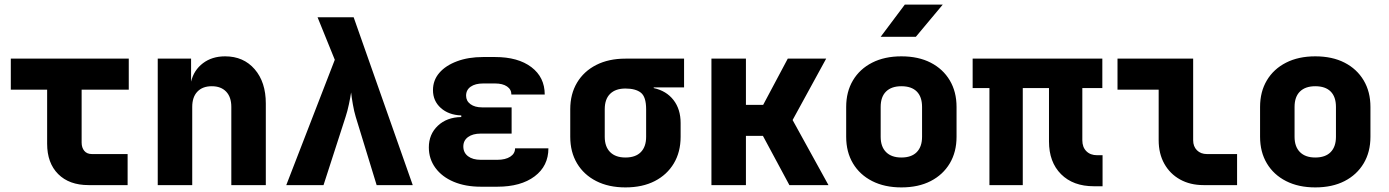

<svg xmlns="http://www.w3.org/2000/svg" viewBox="-20 -805 6040 835"><path d="M365 0Q281 0 233 -48Q185 -96 185 -180V-415H27V-550H540V-415H335V-185Q335 -163 346.5 -149Q358 -135 380 -135H535V0Z M666 0V-550H811V-450Q823 -500 862.5 -530Q902 -560 959 -560Q1039 -560 1087.5 -504Q1136 -448 1136 -355V0H986V-340Q986 -383 963.5 -406.5Q941 -430 901 -430Q861 -430 838.5 -406.5Q816 -383 816 -340V0Z M1225 0 1436 -545 1361 -730H1518L1775 0H1618L1527 -297Q1520 -320 1514.5 -351.5Q1509 -383 1507 -403Q1504 -383 1497.5 -352Q1491 -321 1483 -297L1387 0Z M2143 7H2071Q2004 7 1953 -14.5Q1902 -36 1873.5 -75Q1845 -114 1845 -164Q1845 -221 1884 -258Q1923 -295 1986 -296V-303Q1931 -305 1897 -335.5Q1863 -366 1863 -413Q1863 -456 1890.5 -488Q1918 -520 1967.5 -538.5Q2017 -557 2081 -557H2133Q2233 -557 2291 -513Q2349 -469 2349 -394H2204Q2204 -416 2185 -429Q2166 -442 2133 -442H2081Q2047 -442 2027 -428Q2007 -414 2007 -389Q2007 -366 2026 -352Q2045 -338 2077 -338H2205V-224H2071Q2036 -224 2015.5 -209Q1995 -194 1995 -168Q1995 -141 2015.5 -125.5Q2036 -110 2071 -110H2143Q2178 -110 2199 -123.5Q2220 -137 2220 -160H2365Q2365 -83 2305 -38Q2245 7 2143 7Z M2700 10Q2627 10 2573 -17.5Q2519 -45 2489.5 -94.5Q2460 -144 2460 -210V-330Q2460 -396 2489.5 -445.5Q2519 -495 2573 -522.5Q2627 -550 2700 -550H2955V-425H2823V-422Q2878 -410 2909 -370Q2940 -330 2940 -270V-210Q2940 -144 2910.5 -94.5Q2881 -45 2827.5 -17.5Q2774 10 2700 10ZM2700 -120Q2744 -120 2767 -143.5Q2790 -167 2790 -210V-330Q2790 -384 2767 -402Q2744 -420 2700 -420Q2657 -420 2633.5 -397Q2610 -374 2610 -330V-210Q2610 -167 2633.5 -143.5Q2657 -120 2700 -120Z M3074 0V-550H3224V-349H3299L3406 -550H3573L3427 -283L3583 0H3413L3298 -214H3224V0Z M3900 10Q3827 10 3773 -17.5Q3719 -45 3689.5 -94.5Q3660 -144 3660 -210V-340Q3660 -406 3689.5 -455.5Q3719 -505 3773 -532.5Q3827 -560 3900 -560Q3974 -560 4027.5 -532.5Q4081 -505 4110.5 -455.5Q4140 -406 4140 -340V-210Q4140 -144 4110.5 -94.5Q4081 -45 4027.5 -17.5Q3974 10 3900 10ZM3900 -120Q3944 -120 3967 -143.5Q3990 -167 3990 -210V-340Q3990 -384 3967 -407Q3944 -430 3900 -430Q3857 -430 3833.5 -407Q3810 -384 3810 -340V-210Q3810 -167 3833.5 -143.5Q3857 -120 3900 -120ZM3810 -645 3915 -785H4080L3963 -645Z M4737 5Q4647 5 4594.5 -47.5Q4542 -100 4542 -190V-422H4428V0H4283V-422H4210V-550H4774V-422H4687V-195Q4687 -165 4704.5 -147.5Q4722 -130 4751 -130H4775V5Z M5214 0Q5156 0 5112 -24.5Q5068 -49 5043.5 -93Q5019 -137 5019 -195V-415H4840V-550H5169V-195Q5169 -168 5185.5 -151.5Q5202 -135 5229 -135H5360V0Z M5700 10Q5627 10 5573 -17.5Q5519 -45 5489.5 -94.5Q5460 -144 5460 -210V-340Q5460 -406 5489.5 -455.5Q5519 -505 5573 -532.5Q5627 -560 5700 -560Q5774 -560 5827.5 -532.5Q5881 -505 5910.5 -455.5Q5940 -406 5940 -340V-210Q5940 -144 5910.5 -94.5Q5881 -45 5827.5 -17.5Q5774 10 5700 10ZM5700 -120Q5744 -120 5767 -143.5Q5790 -167 5790 -210V-340Q5790 -384 5767 -407Q5744 -430 5700 -430Q5657 -430 5633.5 -407Q5610 -384 5610 -340V-210Q5610 -167 5633.5 -143.5Q5657 -120 5700 -120Z"/></svg>

Font: JetBrains Mono NL ExtraBold
Style: Regular
Weight: 800
Designer: Philipp Nurullin, Konstantin Bulenkov
Foundry: JetBrains
Version: Version 2.304; ttfautohint (v1.8.4.7-5d5b)